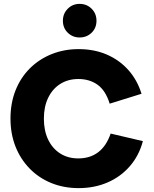

<svg xmlns="http://www.w3.org/2000/svg" viewBox="-20 -962 792 989"><path d="M385 7Q308 7 243.5 -19.5Q179 -46 132 -94.5Q85 -143 59.5 -208Q34 -273 34 -351Q34 -431 60 -496.5Q86 -562 133.5 -609.5Q181 -657 245.5 -683Q310 -709 385 -709Q465 -709 530 -681Q595 -653 641 -601.5Q687 -550 709 -479L545 -428Q524 -496 482.5 -525.5Q441 -555 384 -555Q331 -555 291 -530Q251 -505 228.5 -459Q206 -413 206 -351Q206 -289 228 -243Q250 -197 290 -171.5Q330 -146 383 -146Q444 -146 486 -178Q528 -210 550 -274L716 -235Q696 -160 648.5 -105.5Q601 -51 533.5 -22Q466 7 385 7ZM390 -769Q354 -769 329 -793.5Q304 -818 304 -855Q304 -892 329 -917Q354 -942 390 -942Q427 -942 452 -917Q477 -892 477 -855Q477 -818 452 -793.5Q427 -769 390 -769Z"/></svg>

Font: Parkinsans
Style: Bold
Weight: 700
Designer: Red Stone, Indian Type Foundry
Foundry: Indian Type Foundry
Version: Version 1.000